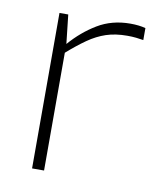

<svg xmlns="http://www.w3.org/2000/svg" viewBox="-67 -592 541 647"><g transform="rotate(10 203.5 -269.0)"><path d="M86 0V-532H116L127 -433Q167 -479 216 -508.5Q265 -538 328 -538Q343 -538 356 -536.5Q369 -535 380 -532V-491Q369 -493 355 -494.5Q341 -496 325 -496Q284 -496 252.5 -485.5Q221 -475 191 -454Q161 -433 127 -403V0Z"/></g></svg>

Font: Exo Thin ExtraLight
Style: Regular
Weight: 250
Version: Version 2.000